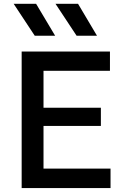

<svg xmlns="http://www.w3.org/2000/svg" viewBox="-20 -964 652 984"><path d="M91 0V-700H543.5V-601H203V-412H497V-318.5H203V-100H546.5V0ZM477 -781H372.5L264.5 -944.5H380ZM262.5 -781H158L50 -944.5H165Z"/></svg>

Font: Geologica
Style: Regular
Weight: 400
Designer: Sindre Bremnes, Frode Helland
Foundry: Monokrom Skriftforlag AS
Version: Version 1.010; ttfautohint (v1.8.4.7-5d5b);gftools[0.9.28]